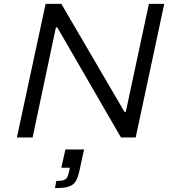

<svg xmlns="http://www.w3.org/2000/svg" viewBox="-20 -708 892 989"><path d="M67 0 215 -688H296L621 -132H628L747 -688H826L679 0H603L275 -567H268L148 0ZM263 261 270 224Q295 224 307.5 220Q320 216 326 205.5Q332 195 336 175L340 156H296L317 62H413L393 154Q387 185 379.5 206Q372 227 359 239Q346 251 323.5 256Q301 261 263 261Z"/></svg>

Font: Saira Expanded
Style: Italic
Weight: 400
Width: 7
Italic angle: -12°
Designer: Hector Gatti with collaboration of the Omnibus-Type team
Foundry: Omnibus-Type
Version: Version 1.101